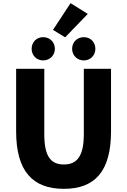

<svg xmlns="http://www.w3.org/2000/svg" viewBox="-20 -1180 803 1214"><path d="M384 14C582 14 682 -99 682 -350V-745H510V-331C510 -190 465 -140 384 -140C302 -140 260 -190 260 -331V-745H82V-350C82 -99 185 14 384 14ZM253 -798C296 -798 327 -831 327 -871C327 -913 296 -945 253 -945C210 -945 180 -913 180 -871C180 -831 210 -798 253 -798ZM392 -944 535 -1092 426 -1160 315 -991ZM510 -798C553 -798 583 -831 583 -871C583 -913 553 -945 510 -945C467 -945 436 -913 436 -871C436 -831 467 -798 510 -798Z"/></svg>

Font: Noto Sans CJK HK Black
Style: Regular
Weight: 900
Designer: Ryoko NISHIZUKA 西塚涼子 (kana, bopomofo & ideographs); Paul D. Hunt (Latin, Greek & Cyrillic); Sandoll Communications 산돌커뮤니
Foundry: Adobe
Version: Version 2.004;hotconv 1.0.118;makeotfexe 2.5.65603